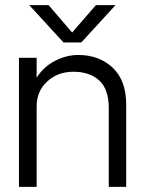

<svg xmlns="http://www.w3.org/2000/svg" viewBox="-20 -724 562 744"><path d="M295 -559.5H226L93.5 -704H168.5L259.5 -598L351.5 -704H427.5ZM53.5 -500H122V-423Q149 -465.5 193.2 -488.2Q237.5 -511 283 -511Q364 -511 416.5 -461.8Q469 -412.5 469 -319V0H401.5V-304.5Q401.5 -379 364.2 -412.5Q327 -446 264.5 -446Q203.5 -446 162.8 -408.2Q122 -370.5 122 -311.5V0H53.5Z"/></svg>

Font: Overused Grotesk Book
Style: Regular
Weight: 375
Version: Version 0.004